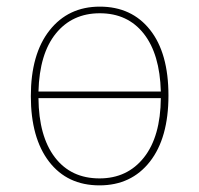

<svg xmlns="http://www.w3.org/2000/svg" viewBox="-20 -549 600 579"><path d="M281 -529Q377 -529 432.5 -459Q488 -389 488 -261Q488 -133 432 -61.5Q376 10 280 10Q183 10 128 -61.5Q73 -133 73 -259Q73 -386 129.5 -457.5Q186 -529 281 -529ZM281 -509Q198 -509 148.5 -448Q99 -387 96 -273H465Q462 -386 413.5 -447.5Q365 -509 281 -509ZM280 -11Q364 -11 414 -74Q464 -137 465 -253H96Q97 -138 145.5 -74.5Q194 -11 280 -11Z"/></svg>

Font: FiraGO Thin
Style: Regular
Weight: 100
Designer: bBox Type
Foundry: bBox Type GmbH
Version: Version 1.001;PS 001.001;hotconv 1.0.88;makeotf.lib2.5.64775